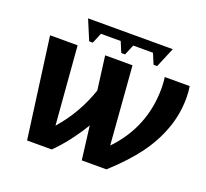

<svg xmlns="http://www.w3.org/2000/svg" viewBox="-117 -810 1017 950"><g transform="rotate(20 392.0 -335.5)"><path d="M648 -528H779Q784 -500 784 -468Q784 -382 756 -305Q728 -226 675 -153.5Q622 -81 533 0H403L381 -176Q317 -71 245 0H115L44 -528H189L222 -117Q312 -219 357 -351L334 -528H478L510 -117Q652 -265 652 -470Q652 -499 648 -528ZM192 -671H638L594 -566H575L552 -621H448L425 -566H405L382 -621H278L255 -566H236Z"/></g></svg>

Font: Libra Sans
Style: Bold Italic
Weight: 700
Italic angle: -12°
Foundry: Context Ltd
Version: Version 1.002